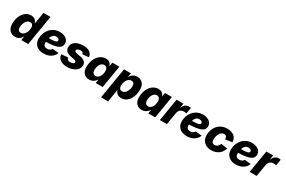

<svg xmlns="http://www.w3.org/2000/svg" viewBox="165 -2279 6016 4034"><g transform="rotate(30 3172.5 -262.0)"><path d="M216.3 7.8Q135.7 7.8 83 -47.1Q30.3 -102.1 30.3 -208Q30.3 -270.5 47.1 -331.5Q64 -392.6 97.2 -442.9Q130.4 -493.2 178.7 -522.9Q227.1 -552.7 290 -552.7Q335.9 -552.7 365.7 -536.9Q395.5 -521 412.1 -496.6Q428.7 -472.2 434.6 -447.3H439.5L486.3 -727.5H656.2L535.6 0H367.7L383.8 -88.4H377Q362.3 -60.5 339.6 -38.8Q316.9 -17.1 286.4 -4.6Q255.9 7.8 216.3 7.8ZM278.8 -125Q313.5 -125 339.8 -143.6Q366.2 -162.1 384.3 -192.4Q402.3 -222.7 411.4 -257.8Q420.4 -293 420.4 -326.7Q420.4 -370.1 401.4 -394.8Q382.3 -419.4 345.2 -419.4Q310.1 -419.4 283.7 -400.9Q257.3 -382.3 239.7 -351.8Q222.2 -321.3 213.4 -286.1Q204.6 -251 204.6 -217.8Q204.6 -174.8 222.9 -149.9Q241.2 -125 278.8 -125Z M910.6 11.7Q835.4 11.7 781 -15.1Q726.6 -42 697 -92Q667.5 -142.1 667.5 -211.9Q667.5 -279.8 690.4 -341.3Q713.4 -402.8 755.6 -450.7Q797.9 -498.5 856.7 -526.1Q915.5 -553.7 988.3 -553.7Q1047.9 -553.7 1096.2 -534.4Q1144.5 -515.1 1172.9 -478.8Q1201.2 -442.4 1201.2 -391.1Q1201.2 -337.9 1168.9 -304.9Q1136.7 -272 1075.2 -254.4Q1013.7 -236.8 925.8 -230.5Q837.9 -224.1 726.6 -224.1L743.2 -321.8Q838.4 -321.8 897.9 -324Q957.5 -326.2 989.5 -332.8Q1021.5 -339.4 1033.4 -350.8Q1045.4 -362.3 1045.4 -379.9Q1045.4 -403.8 1025.6 -417.2Q1005.9 -430.7 970.2 -430.7Q925.8 -430.7 898.2 -406.5Q870.6 -382.3 856.4 -346.4Q842.3 -310.5 837.2 -272.9Q832 -235.4 832 -208Q832 -180.7 840.1 -158.9Q848.1 -137.2 868.2 -124.5Q888.2 -111.8 923.3 -111.8Q960.9 -111.8 989.3 -127Q1017.6 -142.1 1028.8 -169.9L1180.7 -154.3Q1155.3 -80.1 1084 -34.2Q1012.7 11.7 910.6 11.7Z M1480 10.3Q1409.2 10.3 1357.2 -10.5Q1305.2 -31.2 1276.9 -68.6Q1248.5 -106 1246.6 -156.7Q1246.6 -158.2 1246.6 -159.4Q1246.6 -160.6 1246.6 -161.6L1404.8 -175.3Q1408.7 -140.1 1427.2 -124.8Q1445.8 -109.4 1488.8 -109.4Q1510.3 -109.4 1531.5 -114.7Q1552.7 -120.1 1566.9 -131.6Q1581.1 -143.1 1582 -161.1Q1583 -177.2 1570.6 -187.7Q1558.1 -198.2 1527.3 -204.1L1435.1 -222.7Q1363.8 -237.3 1328.4 -275.4Q1293 -313.5 1295.4 -368.7Q1297.4 -429.7 1333.3 -470.7Q1369.1 -511.7 1427.7 -532.2Q1486.3 -552.7 1555.2 -552.7Q1658.7 -552.7 1715.8 -511.5Q1772.9 -470.2 1777.3 -402.3Q1777.3 -400.9 1777.6 -399.2Q1777.8 -397.5 1778.3 -396L1627.4 -382.8Q1624.5 -410.6 1607.4 -423.1Q1590.3 -435.5 1556.6 -435.5Q1536.6 -435.5 1516.1 -429.7Q1495.6 -423.8 1481.2 -412.4Q1466.8 -400.9 1465.8 -381.8Q1464.8 -367.7 1475.3 -356.9Q1485.8 -346.2 1515.1 -340.3L1616.7 -320.8Q1688.5 -307.1 1724.4 -272.7Q1760.3 -238.3 1757.8 -184.1Q1756.3 -137.2 1733.2 -101.1Q1710 -64.9 1670.7 -40Q1631.3 -15.1 1582.3 -2.4Q1533.2 10.3 1480 10.3Z M2013.2 7.8Q1952.6 7.8 1908.2 -23.7Q1863.8 -55.2 1844.5 -117.7Q1825.2 -180.2 1840.3 -272.5Q1856.4 -368.7 1897.2 -430.7Q1938 -492.7 1992.9 -522.7Q2047.9 -552.7 2105 -552.7Q2148.4 -552.7 2176.8 -538.1Q2205.1 -523.4 2221.2 -500.2Q2237.3 -477.1 2243.2 -452.1H2247.1L2262.7 -545.9H2432.1L2341.8 0H2173.3L2188 -88.4H2182.6Q2168 -63.5 2143.8 -41.5Q2119.6 -19.5 2087.2 -5.9Q2054.7 7.8 2013.2 7.8ZM2093.3 -125Q2126 -125 2152.1 -143.6Q2178.2 -162.1 2195.8 -195.1Q2213.4 -228 2220.2 -272.5Q2228 -317.9 2221.4 -350.8Q2214.8 -383.8 2194.8 -401.6Q2174.8 -419.4 2142.1 -419.4Q2108.9 -419.4 2083.3 -401.1Q2057.6 -382.8 2040.3 -349.9Q2022.9 -316.9 2015.6 -272.5Q2008.3 -228.5 2014.6 -195.1Q2021 -161.6 2040.8 -143.3Q2060.5 -125 2093.3 -125Z M2420.4 204.1 2544.9 -545.9H2713.4L2696.3 -452.1H2700.7Q2714.8 -477.5 2737.8 -500.5Q2760.7 -523.4 2792.7 -538.1Q2824.7 -552.7 2865.7 -552.7Q2917 -552.7 2958.7 -529.3Q3000.5 -505.9 3025.4 -458.3Q3050.3 -410.6 3050.3 -337.9Q3050.3 -281.2 3034.9 -220.9Q3019.5 -160.6 2987.8 -108.6Q2956.1 -56.6 2906.7 -24.4Q2857.4 7.8 2789.6 7.8Q2745.6 7.8 2716.1 -7.3Q2686.5 -22.5 2669.7 -45.7Q2652.8 -68.8 2646 -93.8H2639.6L2590.8 204.1ZM2735.4 -125Q2773.4 -125 2800 -145.5Q2826.7 -166 2843.5 -197.8Q2860.4 -229.5 2868.2 -263.9Q2876 -298.3 2876 -327.1Q2876 -370.6 2857.9 -395Q2839.8 -419.4 2801.8 -419.4Q2767.1 -419.4 2740.5 -401.1Q2713.9 -382.8 2696 -353Q2678.2 -323.2 2669.2 -288.1Q2660.2 -252.9 2660.2 -219.7Q2660.2 -175.8 2679.4 -150.4Q2698.7 -125 2735.4 -125Z M3288.1 7.8Q3227.5 7.8 3183.1 -23.7Q3138.7 -55.2 3119.4 -117.7Q3100.1 -180.2 3115.2 -272.5Q3131.3 -368.7 3172.1 -430.7Q3212.9 -492.7 3267.8 -522.7Q3322.8 -552.7 3379.9 -552.7Q3423.3 -552.7 3451.7 -538.1Q3480 -523.4 3496.1 -500.2Q3512.2 -477.1 3518.1 -452.1H3522L3537.6 -545.9H3707L3616.7 0H3448.2L3462.9 -88.4H3457.5Q3442.9 -63.5 3418.7 -41.5Q3394.5 -19.5 3362.1 -5.9Q3329.6 7.8 3288.1 7.8ZM3368.2 -125Q3400.9 -125 3427 -143.6Q3453.1 -162.1 3470.7 -195.1Q3488.3 -228 3495.1 -272.5Q3502.9 -317.9 3496.3 -350.8Q3489.7 -383.8 3469.7 -401.6Q3449.7 -419.4 3417 -419.4Q3383.8 -419.4 3358.2 -401.1Q3332.5 -382.8 3315.2 -349.9Q3297.9 -316.9 3290.5 -272.5Q3283.2 -228.5 3289.6 -195.1Q3295.9 -161.6 3315.7 -143.3Q3335.4 -125 3368.2 -125Z M3729.5 0 3819.8 -545.9H3985.4L3968.8 -446.3H3974.6Q3998.5 -500.5 4036.6 -526.6Q4074.7 -552.7 4119.6 -552.7Q4131.8 -552.7 4144.3 -551.3Q4156.7 -549.8 4167.5 -546.9L4142.6 -398.4Q4130.9 -402.8 4111.3 -405Q4091.8 -407.2 4076.2 -407.2Q4044.9 -407.2 4018.1 -393.3Q3991.2 -379.4 3972.9 -355Q3954.6 -330.6 3949.2 -297.9L3899.9 0Z M4383.8 11.7Q4308.6 11.7 4254.2 -15.1Q4199.7 -42 4170.2 -92Q4140.6 -142.1 4140.6 -211.9Q4140.6 -279.8 4163.6 -341.3Q4186.5 -402.8 4228.8 -450.7Q4271 -498.5 4329.8 -526.1Q4388.7 -553.7 4461.4 -553.7Q4521 -553.7 4569.3 -534.4Q4617.7 -515.1 4646 -478.8Q4674.3 -442.4 4674.3 -391.1Q4674.3 -337.9 4642.1 -304.9Q4609.9 -272 4548.3 -254.4Q4486.8 -236.8 4398.9 -230.5Q4311 -224.1 4199.7 -224.1L4216.3 -321.8Q4311.5 -321.8 4371.1 -324Q4430.7 -326.2 4462.6 -332.8Q4494.6 -339.4 4506.6 -350.8Q4518.6 -362.3 4518.6 -379.9Q4518.6 -403.8 4498.8 -417.2Q4479 -430.7 4443.4 -430.7Q4398.9 -430.7 4371.3 -406.5Q4343.8 -382.3 4329.6 -346.4Q4315.4 -310.5 4310.3 -272.9Q4305.2 -235.4 4305.2 -208Q4305.2 -180.7 4313.2 -158.9Q4321.3 -137.2 4341.3 -124.5Q4361.3 -111.8 4396.5 -111.8Q4434.1 -111.8 4462.4 -127Q4490.7 -142.1 4502 -169.9L4653.8 -154.3Q4628.4 -80.1 4557.1 -34.2Q4485.8 11.7 4383.8 11.7Z M4977.5 10.3Q4902.3 10.3 4848.6 -18.6Q4794.9 -47.4 4766.4 -99.6Q4737.8 -151.9 4737.8 -221.7Q4737.8 -284.2 4757.6 -343.3Q4777.3 -402.3 4816.7 -449.7Q4856 -497.1 4915 -524.9Q4974.1 -552.7 5052.7 -552.7Q5105.5 -552.7 5147.9 -539.1Q5190.4 -525.4 5220.5 -500Q5250.5 -474.6 5266.4 -438.7Q5282.2 -402.8 5281.2 -358.4L5119.6 -333Q5119.1 -354.5 5115.5 -371.1Q5111.8 -387.7 5103.8 -399.2Q5095.7 -410.6 5082.8 -416.5Q5069.8 -422.4 5051.3 -422.4Q5013.7 -422.4 4986.6 -402.6Q4959.5 -382.8 4942.4 -350.8Q4925.3 -318.8 4917.2 -283Q4909.2 -247.1 4909.2 -214.8Q4909.2 -185.5 4917 -164.1Q4924.8 -142.6 4941.2 -131.3Q4957.5 -120.1 4983.4 -120.1Q5002.4 -120.1 5020.3 -126.5Q5038.1 -132.8 5053.5 -144.8Q5068.8 -156.7 5081.1 -174.3Q5093.3 -191.9 5100.6 -213.9L5253.4 -187Q5239.7 -141.1 5214.6 -104.7Q5189.5 -68.4 5154.3 -42.7Q5119.1 -17.1 5074.7 -3.4Q5030.3 10.3 4977.5 10.3Z M5573.7 11.7Q5498.5 11.7 5444.1 -15.1Q5389.6 -42 5360.1 -92Q5330.6 -142.1 5330.6 -211.9Q5330.6 -279.8 5353.5 -341.3Q5376.5 -402.8 5418.7 -450.7Q5460.9 -498.5 5519.8 -526.1Q5578.6 -553.7 5651.4 -553.7Q5710.9 -553.7 5759.3 -534.4Q5807.6 -515.1 5835.9 -478.8Q5864.3 -442.4 5864.3 -391.1Q5864.3 -337.9 5832 -304.9Q5799.8 -272 5738.3 -254.4Q5676.8 -236.8 5588.9 -230.5Q5501 -224.1 5389.6 -224.1L5406.2 -321.8Q5501.5 -321.8 5561 -324Q5620.6 -326.2 5652.6 -332.8Q5684.6 -339.4 5696.5 -350.8Q5708.5 -362.3 5708.5 -379.9Q5708.5 -403.8 5688.7 -417.2Q5668.9 -430.7 5633.3 -430.7Q5588.9 -430.7 5561.3 -406.5Q5533.7 -382.3 5519.5 -346.4Q5505.4 -310.5 5500.2 -272.9Q5495.1 -235.4 5495.1 -208Q5495.1 -180.7 5503.2 -158.9Q5511.2 -137.2 5531.2 -124.5Q5551.3 -111.8 5586.4 -111.8Q5624 -111.8 5652.3 -127Q5680.7 -142.1 5691.9 -169.9L5843.8 -154.3Q5818.4 -80.1 5747.1 -34.2Q5675.8 11.7 5573.7 11.7Z M5907.2 0 5997.6 -545.9H6163.1L6146.5 -446.3H6152.3Q6176.3 -500.5 6214.4 -526.6Q6252.4 -552.7 6297.4 -552.7Q6309.6 -552.7 6322 -551.3Q6334.5 -549.8 6345.2 -546.9L6320.3 -398.4Q6308.6 -402.8 6289.1 -405Q6269.5 -407.2 6253.9 -407.2Q6222.7 -407.2 6195.8 -393.3Q6168.9 -379.4 6150.6 -355Q6132.3 -330.6 6127 -297.9L6077.6 0Z"/></g></svg>

Font: Inter ExtraBold
Style: Italic
Weight: 800
Italic angle: -9.3988°
Designer: Rasmus Andersson
Foundry: rsms
Version: Version 4.001;git-66647c0bb